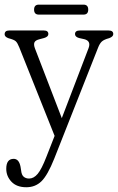

<svg xmlns="http://www.w3.org/2000/svg" viewBox="-27 -561 508 828"><path d="M173 115.5 208.5 25 56 -357Q48.5 -376 41 -383Q33.5 -390 10 -396Q-7 -402 -7 -413Q-7 -429.5 12.5 -429.5H162.5Q181.5 -429.5 181.5 -414Q181.5 -402.5 163 -397L144 -392Q125.5 -387.5 121.5 -378Q117.5 -368.5 124 -351.5L239.5 -51.5L355 -353.5Q366.5 -384.5 336.5 -392L314 -397Q296.5 -402 296.5 -414Q296.5 -429.5 317.5 -429.5H441.5Q461.5 -429.5 461.5 -414Q461.5 -403 444 -396.5Q421.5 -390.5 412.2 -382Q403 -373.5 396 -355.5L207 123Q178.5 194.5 152 220.5Q125.5 246.5 86.5 246.5Q45 246.5 22.5 222.8Q0 199 0 167Q0 124 32 124Q55 124 61.5 158L64 173.5Q66 193.5 75.2 201.2Q84.5 209 98.5 209Q118.5 209 135.5 188.8Q152.5 168.5 173 115.5ZM120 -519.5Q120 -541 140.5 -541H333Q353.5 -541 353.5 -519.5Q353.5 -498 333 -498H140.5Q120 -498 120 -519.5Z"/></svg>

Font: Fraunces 144pt S100 Light
Style: Regular
Weight: 300
Version: Version 1.000; ttfautohint (v1.8.3)